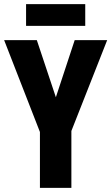

<svg xmlns="http://www.w3.org/2000/svg" viewBox="-20 -908 538 928"><path d="M250 -438 341 -714H498L325 -275V0H173V-270L0 -714H158ZM392 -888V-783H106V-888Z"/></svg>

Font: Noto Sans ExtraCondensed ExtraBold
Style: Regular
Weight: 800
Width: 2
Designer: Monotype Design Team
Foundry: Monotype Imaging Inc.
Version: Version 2.013; ttfautohint (v1.8.4.7-5d5b)